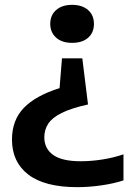

<svg xmlns="http://www.w3.org/2000/svg" viewBox="-20 -573 550 793"><path d="M278 -553Q319 -553 343.5 -531.8Q368 -510.5 368 -474.5Q368 -438.5 344 -417.2Q320 -396 278 -396Q235.5 -396 211.5 -417.8Q187.5 -439.5 187.5 -474.5Q187.5 -510 211.8 -531.5Q236 -553 278 -553ZM320 -332 343.5 -141.5Q273.5 -126 234.2 -106.2Q195 -86.5 179 -61.8Q163 -37 163 -6Q163 41 199.8 67Q236.5 93 313 93Q356.5 93 402.5 85.8Q448.5 78.5 490 64.5V172Q451 185 399.5 192.5Q348 200 299 200Q165 200 97.2 148.2Q29.5 96.5 29.5 3.5Q29.5 -76.5 78.2 -127.2Q127 -178 226 -209L236 -332Z"/></svg>

Font: Encode Sans SemiExpanded SemiExpanded SemiBold
Style: Regular
Weight: 600
Width: 6
Designer: Multiple Designers
Foundry: Impallari Type
Version: Version 3.000; ttfautohint (v1.8.3) -l 8 -r 50 -G 200 -x 14 